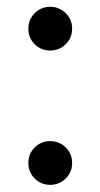

<svg xmlns="http://www.w3.org/2000/svg" viewBox="-20 -527 290 555"><path d="M125 7.3Q98.6 7.3 80.3 -11Q62 -29.3 62 -55.7Q62 -82.5 80.3 -100.8Q98.6 -119.1 125 -119.1Q151.4 -119.1 169.9 -100.8Q188.5 -82.5 188.5 -55.7Q188.5 -29.3 169.9 -11Q151.4 7.3 125 7.3ZM125 -380.9Q98.6 -380.9 80.3 -399.2Q62 -417.5 62 -443.8Q62 -470.7 80.3 -489Q98.6 -507.3 125 -507.3Q151.4 -507.3 169.9 -489Q188.5 -470.7 188.5 -443.8Q188.5 -417.5 169.9 -399.2Q151.4 -380.9 125 -380.9Z"/></svg>

Font: Inter 24pt
Style: Regular
Weight: 400
Designer: Rasmus Andersson
Foundry: rsms
Version: Version 4.001;git-66647c0bb